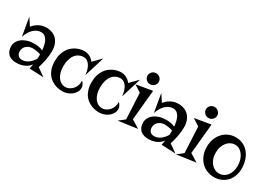

<svg xmlns="http://www.w3.org/2000/svg" viewBox="-3 -1407 3006 2167"><g transform="rotate(30 1499.5 -323.0)"><path d="M454.1 -304.2Q454.1 -278.3 451.2 -248.5Q448.2 -218.8 442.6 -188Q437 -157.2 429.4 -127.7Q421.9 -98.1 413.1 -73.2L517.1 0L333 -7.8L344.2 -67.9Q314.9 -31.2 276.6 -12Q238.3 7.3 188 11.2Q147 14.2 116.5 5.6Q85.9 -2.9 65.7 -20.8Q45.4 -38.6 35.6 -64.7Q25.9 -90.8 25.9 -123Q25.9 -152.8 40.5 -180.9Q55.2 -209 82.8 -230.5Q110.4 -252 150.4 -264.9Q190.4 -277.8 241.2 -277.8Q264.6 -277.8 295.2 -273.4Q325.7 -269 353 -254.9Q350.6 -284.7 344 -315.7Q337.4 -346.7 324.7 -372.1Q312 -397.5 291.7 -413.3Q271.5 -429.2 241.2 -429.2Q215.3 -429.2 190.9 -418.5Q166.5 -407.7 145.3 -387.7Q124 -367.7 106.9 -338.9Q89.8 -310.1 78.1 -273.9L37.1 -513.2L99.1 -418Q122.1 -446.3 145.5 -463.1Q168.9 -480 192.1 -489Q215.3 -498 237.1 -501Q258.8 -503.9 278.8 -503.9Q316.4 -502 348.4 -488.5Q380.4 -475.1 403.8 -450Q427.2 -424.8 440.7 -388.2Q454.1 -351.6 454.1 -304.2ZM353 -147.9Q354 -161.6 354.5 -174.3Q355 -187 355 -199.2V-205.1Q337.4 -211.9 319.6 -215.6Q301.8 -219.2 286.6 -220.9Q271.5 -222.7 261 -222.9Q250.5 -223.1 247.1 -223.1Q219.2 -222.2 198.7 -212.9Q178.2 -203.6 164.8 -189.7Q151.4 -175.8 144.8 -158.7Q138.2 -141.6 138.2 -125Q138.2 -87.4 156.5 -68.1Q174.8 -48.8 210 -48.8Q233.4 -48.8 254.4 -57.1Q275.4 -65.4 293.7 -79.3Q312 -93.3 326.9 -111.1Q341.8 -128.9 353 -147.9Z M769 -487.8Q810.1 -487.8 843.5 -470Q877 -452.1 897.5 -421.9L996.1 -522L915 -257.8Q910.6 -298.8 901.4 -327.4Q892.1 -356 880.1 -374.8Q868.2 -393.6 855.2 -403.8Q842.3 -414.1 831.3 -418.9Q820.3 -423.8 812.3 -424.8Q804.2 -425.8 802.2 -425.8Q767.1 -425.8 738.8 -412.1Q710.4 -398.4 690.2 -372.1Q669.9 -345.7 659.2 -307.4Q648.4 -269 648.4 -220.2Q648.4 -173.3 659.7 -137.5Q670.9 -101.6 689.5 -77.1Q708 -52.7 731.9 -40.3Q755.9 -27.8 781.2 -27.8Q811 -27.8 836.4 -41.3Q861.8 -54.7 879.9 -76.7Q897.9 -98.6 907 -127.2Q916 -155.8 913.1 -186Q918.9 -180.7 925.5 -172.9Q932.1 -165 937.7 -155.5Q943.4 -146 946.8 -135Q950.2 -124 950.2 -112.8Q950.2 -79.6 934.3 -53Q918.5 -26.4 893.6 -7.8Q868.7 10.7 837.4 20.8Q806.2 30.8 775.4 30.8Q762.2 30.8 739.5 27.8Q716.8 24.9 690.2 15.9Q663.6 6.8 636.2 -10.3Q608.9 -27.3 586.7 -55.7Q564.5 -84 550.3 -125.5Q536.1 -167 536.1 -225.1Q536.1 -276.9 548.1 -316.7Q560.1 -356.4 579.8 -385.7Q599.6 -415 624.5 -434.6Q649.4 -454.1 675.3 -465.8Q701.2 -477.5 725.8 -482.7Q750.5 -487.8 769 -487.8Z M1248 -487.8Q1289.1 -487.8 1322.5 -470Q1356 -452.1 1376.5 -421.9L1475.1 -522L1394 -257.8Q1389.6 -298.8 1380.4 -327.4Q1371.1 -356 1359.1 -374.8Q1347.2 -393.6 1334.2 -403.8Q1321.3 -414.1 1310.3 -418.9Q1299.3 -423.8 1291.3 -424.8Q1283.2 -425.8 1281.2 -425.8Q1246.1 -425.8 1217.8 -412.1Q1189.5 -398.4 1169.2 -372.1Q1148.9 -345.7 1138.2 -307.4Q1127.4 -269 1127.4 -220.2Q1127.4 -173.3 1138.7 -137.5Q1149.9 -101.6 1168.5 -77.1Q1187 -52.7 1210.9 -40.3Q1234.9 -27.8 1260.3 -27.8Q1290 -27.8 1315.4 -41.3Q1340.8 -54.7 1358.9 -76.7Q1377 -98.6 1386 -127.2Q1395 -155.8 1392.1 -186Q1397.9 -180.7 1404.5 -172.9Q1411.1 -165 1416.7 -155.5Q1422.4 -146 1425.8 -135Q1429.2 -124 1429.2 -112.8Q1429.2 -79.6 1413.3 -53Q1397.5 -26.4 1372.6 -7.8Q1347.7 10.7 1316.4 20.8Q1285.2 30.8 1254.4 30.8Q1241.2 30.8 1218.5 27.8Q1195.8 24.9 1169.2 15.9Q1142.6 6.8 1115.2 -10.3Q1087.9 -27.3 1065.7 -55.7Q1043.5 -84 1029.3 -125.5Q1015.1 -167 1015.1 -225.1Q1015.1 -276.9 1027.1 -316.7Q1039.1 -356.4 1058.8 -385.7Q1078.6 -415 1103.5 -434.6Q1128.4 -454.1 1154.3 -465.8Q1180.2 -477.5 1204.8 -482.7Q1229.5 -487.8 1248 -487.8Z M1486.3 4.9 1563 -55.2 1546.4 -392.1 1456.1 -451.2 1666 -486.8 1628.4 -95.2 1733.4 -29.8ZM1671.4 -605Q1671.4 -590.3 1665.5 -577.4Q1659.7 -564.5 1649.4 -554.4Q1639.2 -544.4 1626 -538.8Q1612.8 -533.2 1598.1 -533.2Q1582.5 -533.2 1569.1 -538.8Q1555.7 -544.4 1545.9 -554.4Q1536.1 -564.5 1530.3 -577.4Q1524.4 -590.3 1524.4 -605Q1524.4 -620.1 1530.3 -633.1Q1536.1 -646 1545.9 -655.8Q1555.7 -665.5 1569.1 -671.1Q1582.5 -676.8 1598.1 -676.8Q1612.8 -676.8 1626 -671.1Q1639.2 -665.5 1649.4 -655.8Q1659.7 -646 1665.5 -633.1Q1671.4 -620.1 1671.4 -605Z M2174.3 -304.2Q2174.3 -278.3 2171.4 -248.5Q2168.5 -218.8 2162.8 -188Q2157.2 -157.2 2149.7 -127.7Q2142.1 -98.1 2133.3 -73.2L2237.3 0L2053.2 -7.8L2064.5 -67.9Q2035.2 -31.2 1996.8 -12Q1958.5 7.3 1908.2 11.2Q1867.2 14.2 1836.7 5.6Q1806.2 -2.9 1785.9 -20.8Q1765.6 -38.6 1755.9 -64.7Q1746.1 -90.8 1746.1 -123Q1746.1 -152.8 1760.7 -180.9Q1775.4 -209 1803 -230.5Q1830.6 -252 1870.6 -264.9Q1910.6 -277.8 1961.4 -277.8Q1984.9 -277.8 2015.4 -273.4Q2045.9 -269 2073.2 -254.9Q2070.8 -284.7 2064.2 -315.7Q2057.6 -346.7 2044.9 -372.1Q2032.2 -397.5 2012 -413.3Q1991.7 -429.2 1961.4 -429.2Q1935.5 -429.2 1911.1 -418.5Q1886.7 -407.7 1865.5 -387.7Q1844.2 -367.7 1827.1 -338.9Q1810.1 -310.1 1798.3 -273.9L1757.3 -513.2L1819.3 -418Q1842.3 -446.3 1865.7 -463.1Q1889.2 -480 1912.4 -489Q1935.5 -498 1957.3 -501Q1979 -503.9 1999 -503.9Q2036.6 -502 2068.6 -488.5Q2100.6 -475.1 2124 -450Q2147.5 -424.8 2160.9 -388.2Q2174.3 -351.6 2174.3 -304.2ZM2073.2 -147.9Q2074.2 -161.6 2074.7 -174.3Q2075.2 -187 2075.2 -199.2V-205.1Q2057.6 -211.9 2039.8 -215.6Q2022 -219.2 2006.8 -220.9Q1991.7 -222.7 1981.2 -222.9Q1970.7 -223.1 1967.3 -223.1Q1939.5 -222.2 1918.9 -212.9Q1898.4 -203.6 1885 -189.7Q1871.6 -175.8 1865 -158.7Q1858.4 -141.6 1858.4 -125Q1858.4 -87.4 1876.7 -68.1Q1895 -48.8 1930.2 -48.8Q1953.6 -48.8 1974.6 -57.1Q1995.6 -65.4 2013.9 -79.3Q2032.2 -93.3 2047.1 -111.1Q2062 -128.9 2073.2 -147.9Z M2247.6 4.9 2324.2 -55.2 2307.6 -392.1 2217.3 -451.2 2427.2 -486.8 2389.6 -95.2 2494.6 -29.8ZM2432.6 -605Q2432.6 -590.3 2426.8 -577.4Q2420.9 -564.5 2410.6 -554.4Q2400.4 -544.4 2387.2 -538.8Q2374 -533.2 2359.4 -533.2Q2343.8 -533.2 2330.3 -538.8Q2316.9 -544.4 2307.1 -554.4Q2297.4 -564.5 2291.5 -577.4Q2285.6 -590.3 2285.6 -605Q2285.6 -620.1 2291.5 -633.1Q2297.4 -646 2307.1 -655.8Q2316.9 -665.5 2330.3 -671.1Q2343.8 -676.8 2359.4 -676.8Q2374 -676.8 2387.2 -671.1Q2400.4 -665.5 2410.6 -655.8Q2420.9 -646 2426.8 -633.1Q2432.6 -620.1 2432.6 -605Z M2505.9 -245.1Q2505.9 -299.8 2523.2 -346.4Q2540.5 -393.1 2571.5 -427.2Q2602.5 -461.4 2645.3 -480.7Q2688 -500 2738.8 -500Q2788.1 -500 2829.1 -481.7Q2870.1 -463.4 2900.4 -430.2Q2930.7 -397 2948.7 -350.6Q2966.8 -304.2 2970.2 -248Q2973.6 -188 2957.8 -139.4Q2941.9 -90.8 2911.1 -56.9Q2880.4 -22.9 2837.6 -4.4Q2794.9 14.2 2745.1 14.2Q2697.3 14.2 2654.1 -3.2Q2610.8 -20.5 2577.9 -53.7Q2544.9 -86.9 2525.4 -135Q2505.9 -183.1 2505.9 -245.1ZM2626 -236.8Q2626 -193.8 2638.2 -159.2Q2650.4 -124.5 2670.9 -100.3Q2691.4 -76.2 2718.3 -63Q2745.1 -49.8 2774.9 -49.8Q2804.7 -49.8 2830.6 -62.7Q2856.4 -75.7 2875.5 -99.4Q2894.5 -123 2905.3 -156.2Q2916 -189.5 2916 -230Q2916 -270 2905.3 -305.4Q2894.5 -340.8 2875.2 -367.2Q2856 -393.6 2829.6 -408.7Q2803.2 -423.8 2772 -423.8Q2744.1 -423.8 2718 -411.1Q2691.9 -398.4 2671.4 -374.3Q2650.9 -350.1 2638.4 -315.4Q2626 -280.8 2626 -236.8Z"/></g></svg>

Font: Risque
Style: Regular
Weight: 400
Designer: Astigmatic (AOETI)
Foundry: Astigmatic (AOETI)
Version: Version 1.000